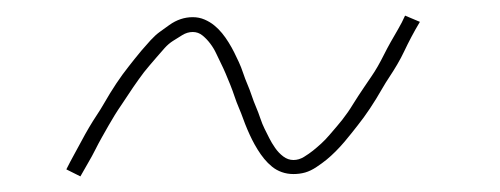

<svg xmlns="http://www.w3.org/2000/svg" viewBox="-20 -411 640 246"><path d="M83 -185 65 -194Q70 -204 75 -213Q80 -222 84.5 -230.5Q89 -239 94 -247.5Q99 -256 104 -263.5Q109 -271 113 -278Q117 -285 121 -291.5Q125 -298 129 -304Q133 -310 137 -315.5Q141 -321 145 -326Q149 -331 152.5 -335.5Q156 -340 161.5 -346.5Q167 -353 173 -359.5Q179 -366 184.5 -370Q190 -374 197 -379Q204 -384 211.5 -386.5Q219 -389 227 -389Q235 -389 242 -386Q249 -383 254.5 -378.5Q260 -374 264.5 -368.5Q269 -363 273 -356.5Q277 -350 280 -344Q283 -338 286 -331.5Q289 -325 291.5 -317.5Q294 -310 297 -303Q300 -296 302.5 -288.5Q305 -281 308 -274Q311 -267 313.5 -259.5Q316 -252 319 -246Q322 -240 325 -234Q328 -228 332.5 -221.5Q337 -215 343 -210.5Q349 -206 356 -206Q363 -206 369.5 -210Q376 -214 381 -218Q386 -222 391.5 -227Q397 -232 402.5 -238.5Q408 -245 411.5 -249Q415 -253 418.5 -257.5Q422 -262 425.5 -267Q429 -272 432 -277Q435 -282 439 -288Q443 -294 447 -300Q451 -306 455.5 -312.5Q460 -319 464 -326Q468 -333 472 -341Q476 -349 480.5 -357Q485 -365 490 -373.5Q495 -382 499 -391L518 -383Q512 -373 507 -363.5Q502 -354 498 -345.5Q494 -337 489 -328.5Q484 -320 479 -312.5Q474 -305 470 -298Q466 -291 462 -284.5Q458 -278 454 -272Q450 -266 446 -260.5Q442 -255 438 -250Q434 -245 430.5 -240.5Q427 -236 421.5 -229.5Q416 -223 410 -217Q404 -211 398.5 -206.5Q393 -202 385.5 -197Q378 -192 371 -190Q364 -188 356 -188Q348 -188 341 -190.5Q334 -193 328.5 -197.5Q323 -202 318.5 -207.5Q314 -213 310 -219.5Q306 -226 303 -232Q300 -238 297 -245Q294 -252 291.5 -259Q289 -266 286 -273Q283 -280 280.5 -287.5Q278 -295 275 -302.5Q272 -310 269 -317Q266 -324 263 -330Q260 -336 257 -342.5Q254 -349 249.5 -355Q245 -361 239.5 -365.5Q234 -370 227 -370Q220 -370 213.5 -366Q207 -362 201.5 -358.5Q196 -355 191 -349.5Q186 -344 180.5 -337.5Q175 -331 171.5 -327Q168 -323 164.5 -318.5Q161 -314 157.5 -309Q154 -304 150.5 -299Q147 -294 143.5 -288.5Q140 -283 135.5 -276.5Q131 -270 127 -263.5Q123 -257 119 -250Q115 -243 110.5 -235Q106 -227 102 -219Q98 -211 93 -202.5Q88 -194 83 -185Z"/></svg>

Font: Iosevka Aile Thin
Style: Italic
Weight: 100
Italic angle: -9°
Designer: Belleve Invis
Foundry: Belleve Invis
Version: Version 31.1.0; ttfautohint (v1.8.4)